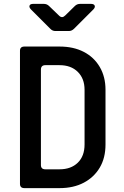

<svg xmlns="http://www.w3.org/2000/svg" viewBox="-20 -970 640 990"><path d="M106 0Q83 0 83 -22V-708Q83 -730 106 -730H287Q359 -730 412 -702.5Q465 -675 494.5 -624.5Q524 -574 524 -507V-225Q524 -156 494.5 -106Q465 -56 412 -28Q359 0 287 0ZM191 -119Q191 -97 214 -97H287Q346 -97 381 -131Q416 -165 416 -225V-507Q416 -565 381 -599.5Q346 -634 287 -634H214Q191 -634 191 -611ZM266 -810Q250 -810 239 -822L139 -922Q129 -933 132.5 -941.5Q136 -950 151 -950H206Q222 -950 233 -939L285 -889Q300 -874 316 -890L366 -939Q377 -950 393 -950H449Q464 -950 468 -941.5Q472 -933 462 -922L362 -822Q350 -810 335 -810Z"/></svg>

Font: Pitagon Sans Mono SemiBold
Style: Regular
Weight: 600
Monospace: yes
Designer: Travis Tran
Foundry: Pitagon
Version: Version 1.001; ttfautohint (v1.8.4.7-5d5b);gftools[0.9.26]